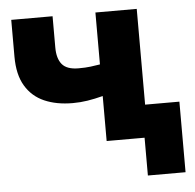

<svg xmlns="http://www.w3.org/2000/svg" viewBox="-49 -560 770 759"><g transform="rotate(-5 336.0 -180.0)"><path d="M507.5 150V0H451V-130H657V150ZM357 0V-178.5Q324 -170 295.5 -165.5Q267 -161 237 -161Q172.5 -161 124.5 -182Q76.5 -203 49.8 -247.8Q23 -292.5 23 -364V-510H187V-386Q187 -342 206.2 -319Q225.5 -296 271.5 -296Q299.5 -296 319.2 -298.5Q339 -301 357 -304V-510H521V0Z"/></g></svg>

Font: Geologica Roman
Style: Bold
Weight: 700
Designer: Sindre Bremnes, Frode Helland
Foundry: Monokrom Skriftforlag AS
Version: Version 1.010;gftools[0.9.28]